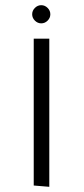

<svg xmlns="http://www.w3.org/2000/svg" viewBox="-20 -520 322 740"><path d="M170 -371V200L110 195V-371ZM114.5 -440.5Q104 -451 104 -465Q104 -479 114.5 -489.5Q125 -500 139 -500Q153 -500 163.5 -489.5Q174 -479 174 -465Q174 -451 163.5 -440.5Q153 -430 139 -430Q125 -430 114.5 -440.5Z"/></svg>

Font: Antic Slab
Style: Regular
Weight: 400
Designer: Santiago Orozco
Foundry: Santiago Orozco
Version: Version 001.001